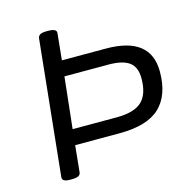

<svg xmlns="http://www.w3.org/2000/svg" viewBox="-104 -802 883 904"><g transform="rotate(-15 337.5 -350.0)"><path d="M128 2Q88 2 91 -21L159 -680Q161 -691 170.5 -696.5Q180 -702 202 -702H210Q252 -702 249 -680L236 -551H450Q668 -551 668 -381Q668 -266 606.5 -207.5Q545 -149 408 -149H193L180 -20Q179 -9 169 -3.5Q159 2 136 2ZM442 -475H228L201 -225H416Q501 -225 538.5 -260Q576 -295 576 -373Q576 -427 544 -451Q512 -475 442 -475Z"/></g></svg>

Font: Asap Expanded Expanded Regular
Style: Italic
Weight: 400
Width: 7
Italic angle: -6°
Designer: Pablo Cosgaya
Foundry: Omnibus-Type
Version: Version 3.001; ttfautohint (v1.8.4.7-5d5b)